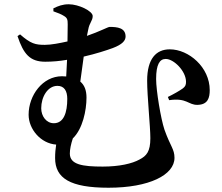

<svg xmlns="http://www.w3.org/2000/svg" viewBox="-20 -820 1040 899"><path d="M232 -243C197 -243 173 -276 173 -313C173 -366 203 -418 249 -418C281 -418 295 -394 295 -357C295 -294 279 -243 232 -243ZM385 -363C385 -398 375 -422 356 -438L372 -555C429 -568 478 -584 508 -595C553 -612 568 -630 568 -649C568 -690 529 -694 493 -694C486 -694 443 -671 387 -652L393 -681C399 -715 414 -722 414 -745C414 -768 349 -800 302 -800C273 -800 253 -792 230 -781V-767C250 -760 268 -753 280 -745C295 -736 297 -728 297 -706L296 -626C260 -618 220 -610 190 -610C146 -610 124 -615 74 -659L62 -651C90 -567 120 -531 192 -531C225 -531 260 -534 294 -540L290 -462L270 -463C180 -463 114 -374 114 -283C114 -215 171 -148 243 -143C240 -124 238 -103 238 -80C238 15 309 59 488 59C679 59 797 -1 797 -81C797 -122 778 -134 750 -213C733 -264 711 -396 711 -450C711 -519 728 -544 756 -544C794 -544 851 -487 851 -437C851 -423 848 -415 836 -406C821 -395 791 -378 766 -366L772 -351C856 -363 861 -328 905 -329C954 -330 962 -363 962 -398C962 -505 864 -589 775 -589C711 -589 669 -545 669 -442C669 -370 684 -227 684 -173C684 -110 666 -90 633 -73C599 -54 539 -40 461 -40C367 -40 307 -49 307 -101C307 -120 312 -145 321 -172C367 -216 385 -303 385 -363Z"/></svg>

Font: Noto Serif SC
Style: Bold
Weight: 700
Designer: Ryoko NISHIZUKA 西塚涼子 (kana & ideographs); Frank Grießhammer (Latin, Greek & Cyrillic); Wenlong ZHANG 张文龙 (bopomofo); San
Foundry: Adobe
Version: Version 2.001;hotconv 1.1.0;makeotfexe 2.6.0